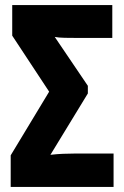

<svg xmlns="http://www.w3.org/2000/svg" viewBox="-20 -734 487 754"><path d="M22 0V-124L173 -374L28 -594V-714H421V-585H286Q258 -585 234 -585.5Q210 -586 195 -589L325 -397V-367L178 -126Q203 -129 227.5 -130Q252 -131 272 -131H426V0Z"/></svg>

Font: Noto Sans ExtraCondensed ExtraBold
Style: Regular
Weight: 800
Width: 2
Designer: Monotype Design Team
Foundry: Monotype Imaging Inc.
Version: Version 2.013; ttfautohint (v1.8.4.7-5d5b)